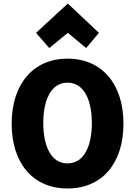

<svg xmlns="http://www.w3.org/2000/svg" viewBox="-20 -1045 764 1087"><path d="M364 -859 259 -773 184 -859 364 -1025 540 -859 468 -773ZM679 -345C679 -122 560 22 362 22C166 22 46 -122 46 -345C46 -568 168 -713 362 -713C558 -713 679 -568 679 -345ZM500 -349C500 -474 458 -577 362 -577C266 -577 225 -473 225 -349C225 -223 266 -120 362 -120C459 -120 500 -223 500 -349Z"/></svg>

Font: Repo ExtraBold
Style: Bold
Weight: 700
Designer: Stefan Peev
Foundry: Context Ltd
Version: Version 1.502